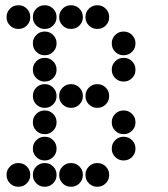

<svg xmlns="http://www.w3.org/2000/svg" viewBox="-20 -715 640 730"><path d="M49 -695Q31 -695 18 -682Q5 -669 5 -651V-649Q5 -631 18 -618Q31 -605 49 -605H51Q69 -605 82 -618Q95 -631 95 -649V-651Q95 -669 82 -682Q69 -695 51 -695ZM149 -695Q131 -695 118 -682Q105 -669 105 -651V-649Q105 -631 118 -618Q131 -605 149 -605H151Q169 -605 182 -618Q195 -631 195 -649V-651Q195 -669 182 -682Q169 -695 151 -695ZM249 -695Q231 -695 218 -682Q205 -669 205 -651V-649Q205 -631 218 -618Q231 -605 249 -605H251Q269 -605 282 -618Q295 -631 295 -649V-651Q295 -669 282 -682Q269 -695 251 -695ZM349 -695Q331 -695 318 -682Q305 -669 305 -651V-649Q305 -631 318 -618Q331 -605 349 -605H351Q369 -605 382 -618Q395 -631 395 -649V-651Q395 -669 382 -682Q369 -695 351 -695ZM149 -595Q131 -595 118 -582Q105 -569 105 -551V-549Q105 -531 118 -518Q131 -505 149 -505H151Q169 -505 182 -518Q195 -531 195 -549V-551Q195 -569 182 -582Q169 -595 151 -595ZM449 -595Q431 -595 418 -582Q405 -569 405 -551V-549Q405 -531 418 -518Q431 -505 449 -505H451Q469 -505 482 -518Q495 -531 495 -549V-551Q495 -569 482 -582Q469 -595 451 -595ZM149 -495Q131 -495 118 -482Q105 -469 105 -451V-449Q105 -431 118 -418Q131 -405 149 -405H151Q169 -405 182 -418Q195 -431 195 -449V-451Q195 -469 182 -482Q169 -495 151 -495ZM449 -495Q431 -495 418 -482Q405 -469 405 -451V-449Q405 -431 418 -418Q431 -405 449 -405H451Q469 -405 482 -418Q495 -431 495 -449V-451Q495 -469 482 -482Q469 -495 451 -495ZM149 -395Q131 -395 118 -382Q105 -369 105 -351V-349Q105 -331 118 -318Q131 -305 149 -305H151Q169 -305 182 -318Q195 -331 195 -349V-351Q195 -369 182 -382Q169 -395 151 -395ZM249 -395Q231 -395 218 -382Q205 -369 205 -351V-349Q205 -331 218 -318Q231 -305 249 -305H251Q269 -305 282 -318Q295 -331 295 -349V-351Q295 -369 282 -382Q269 -395 251 -395ZM349 -395Q331 -395 318 -382Q305 -369 305 -351V-349Q305 -331 318 -318Q331 -305 349 -305H351Q369 -305 382 -318Q395 -331 395 -349V-351Q395 -369 382 -382Q369 -395 351 -395ZM149 -295Q131 -295 118 -282Q105 -269 105 -251V-249Q105 -231 118 -218Q131 -205 149 -205H151Q169 -205 182 -218Q195 -231 195 -249V-251Q195 -269 182 -282Q169 -295 151 -295ZM449 -295Q431 -295 418 -282Q405 -269 405 -251V-249Q405 -231 418 -218Q431 -205 449 -205H451Q469 -205 482 -218Q495 -231 495 -249V-251Q495 -269 482 -282Q469 -295 451 -295ZM149 -195Q131 -195 118 -182Q105 -169 105 -151V-149Q105 -131 118 -118Q131 -105 149 -105H151Q169 -105 182 -118Q195 -131 195 -149V-151Q195 -169 182 -182Q169 -195 151 -195ZM449 -195Q431 -195 418 -182Q405 -169 405 -151V-149Q405 -131 418 -118Q431 -105 449 -105H451Q469 -105 482 -118Q495 -131 495 -149V-151Q495 -169 482 -182Q469 -195 451 -195ZM49 -95Q31 -95 18 -82Q5 -69 5 -51V-49Q5 -31 18 -18Q31 -5 49 -5H51Q69 -5 82 -18Q95 -31 95 -49V-51Q95 -69 82 -82Q69 -95 51 -95ZM149 -95Q131 -95 118 -82Q105 -69 105 -51V-49Q105 -31 118 -18Q131 -5 149 -5H151Q169 -5 182 -18Q195 -31 195 -49V-51Q195 -69 182 -82Q169 -95 151 -95ZM249 -95Q231 -95 218 -82Q205 -69 205 -51V-49Q205 -31 218 -18Q231 -5 249 -5H251Q269 -5 282 -18Q295 -31 295 -49V-51Q295 -69 282 -82Q269 -95 251 -95ZM349 -95Q331 -95 318 -82Q305 -69 305 -51V-49Q305 -31 318 -18Q331 -5 349 -5H351Q369 -5 382 -18Q395 -31 395 -49V-51Q395 -69 382 -82Q369 -95 351 -95Z"/></svg>

Font: Doto Rounded Black
Style: Regular
Weight: 900
Monospace: yes
Version: Version 1.000